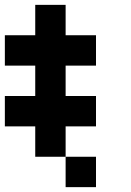

<svg xmlns="http://www.w3.org/2000/svg" viewBox="-20 -770 540 790"><path d="M0 -250V-375H125V-500H0V-625H125V-750H250V-625H375V-500H250V-375H375V-250H250V-125H125V-250ZM250 -125H375V0H250Z"/></svg>

Font: GalmuriMono7 Regular
Style: Regular
Weight: 400
Designer: Lee Minseo (quiple)
Version: Version 2.399;hotconv 1.1.1;makeotfexe 2.6.0 DEVELOPMENT